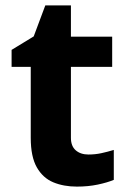

<svg xmlns="http://www.w3.org/2000/svg" viewBox="-20 -682 474 712"><path d="M308 -109Q333 -109 356 -114Q379 -119 402 -126V-15Q378 -5 342.5 2.5Q307 10 265 10Q216 10 177.5 -6Q139 -22 116.5 -61.5Q94 -101 94 -171V-434H23V-497L105 -547L148 -662H243V-546H396V-434H243V-171Q243 -140 261 -124.5Q279 -109 308 -109Z"/></svg>

Font: Noto Sans Ol Chiki
Style: Bold
Weight: 700
Designer: Monotype Design Team, Lewis McGuffie
Foundry: Monotype Imaging Inc.
Version: Version 2.003; ttfautohint (v1.8.4.7-5d5b)